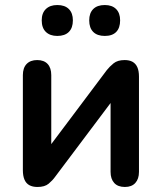

<svg xmlns="http://www.w3.org/2000/svg" viewBox="-20 -736 644 764"><path d="M129 8Q110 8 97 1Q84 -6 77.5 -21Q71 -36 71 -59V-437Q71 -466 86 -481.5Q101 -497 128 -497Q155 -497 169.5 -481.5Q184 -466 184 -437V-128H158L405 -457Q416 -471 432 -484Q448 -497 476 -497Q495 -497 507.5 -490Q520 -483 526.5 -468.5Q533 -454 533 -431V-52Q533 -24 518.5 -8Q504 8 477 8Q449 8 434.5 -8Q420 -24 420 -52V-362H447L199 -32Q189 -18 173.5 -5Q158 8 129 8ZM397 -593Q367 -593 351 -609Q335 -625 335 -655Q335 -684 351 -700Q367 -716 397 -716Q426 -716 442 -700Q458 -684 458 -655Q458 -625 442.5 -609Q427 -593 397 -593ZM208 -593Q179 -593 162.5 -609Q146 -625 146 -655Q146 -684 162.5 -700Q179 -716 208 -716Q238 -716 254 -700Q270 -684 270 -655Q270 -625 254 -609Q238 -593 208 -593Z"/></svg>

Font: Nunito
Style: Bold
Weight: 700
Designer: Vernon Adams
Foundry: Vernon Adams
Version: Version 3.602